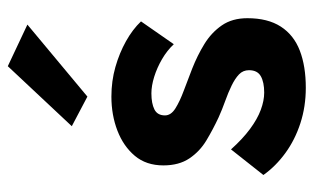

<svg xmlns="http://www.w3.org/2000/svg" viewBox="-172 -596 785 480"><g transform="rotate(-90 220.0 -356.5)"><path d="M218 -530 144 -569 294 -729 398 -680ZM86 -171Q112 -142 137 -123.5Q162 -105 185 -96.5Q208 -88 228 -88Q254 -88 269 -96.5Q284 -105 284 -126Q284 -141 273.5 -151Q263 -161 245.5 -169.5Q228 -178 207 -185.5Q186 -193 166 -202Q136 -216 108.5 -232.5Q81 -249 63.5 -275Q46 -301 46 -340Q46 -383 70 -411.5Q94 -440 133 -455Q172 -470 218 -470Q257 -470 292 -460Q327 -450 356.5 -433.5Q386 -417 406 -396L349 -314Q333 -331 311.5 -343.5Q290 -356 267.5 -363Q245 -370 226 -370Q201 -370 186 -362.5Q171 -355 171 -336Q171 -321 188.5 -310Q206 -299 233 -289Q260 -279 288 -268Q321 -255 349.5 -237.5Q378 -220 396 -194Q414 -168 414 -130Q414 -79 393 -46.5Q372 -14 333 1Q294 16 240 16Q193 16 151.5 2.5Q110 -11 77 -35Q44 -59 22 -90Z"/></g></svg>

Font: Venryn Sans SemiBold
Style: Regular
Weight: 600
Designer: Owen Earl, indestructible type* (font) & Cristiano Sobral (main changes)
Version: Version 3.60;October 28, 2020;FontCreator 13.0.0.2681 64-bit